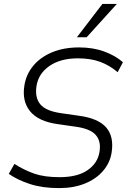

<svg xmlns="http://www.w3.org/2000/svg" viewBox="-20 -956 653 984"><path d="M283 8Q197 8 133 -13Q69 -34 25 -65L54 -116Q104 -84 156 -66Q208 -48 285 -48Q377 -48 429 -84Q481 -120 490 -178Q499 -232 470.5 -264.5Q442 -297 365 -307L275 -320Q176 -334 134 -386Q92 -438 105 -518Q114 -575 150.5 -619Q187 -663 247 -688Q307 -713 385 -713Q458 -713 515.5 -691.5Q573 -670 610 -637L583 -586Q542 -621 493.5 -639Q445 -657 379 -657Q290 -657 233.5 -618Q177 -579 167 -515Q158 -456 186.5 -421.5Q215 -387 293 -376L383 -363Q483 -350 524 -303Q565 -256 552 -174Q544 -122 508.5 -80.5Q473 -39 415.5 -15.5Q358 8 283 8ZM374 -765 505 -936H579L424 -765Z"/></svg>

Font: Mulish ExtraLight Light
Style: Italic
Weight: 300
Italic angle: -9°
Version: Version 3.603